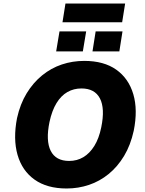

<svg xmlns="http://www.w3.org/2000/svg" viewBox="-20 -1063 827 1094"><path d="M360 11Q248 11 177 -39.5Q106 -90 80 -180.5Q54 -271 77 -390Q95 -471 132 -531.5Q169 -592 220 -633.5Q271 -675 332 -695.5Q393 -716 460 -716Q572 -716 642.5 -666Q713 -616 739.5 -526.5Q766 -437 742 -318Q724 -236 687 -174.5Q650 -113 599 -71.5Q548 -30 487 -9.5Q426 11 360 11ZM374 -146Q419 -146 455 -167.5Q491 -189 517.5 -231.5Q544 -274 557 -338Q579 -445 549.5 -502Q520 -559 444 -559Q400 -559 364 -538.5Q328 -518 302 -475.5Q276 -433 262 -368Q240 -261 269 -203.5Q298 -146 374 -146ZM336 -936 353 -1043H693L676 -936ZM300 -770 319 -884H471L452 -770ZM507 -770 525 -884H678L660 -770Z"/></svg>

Font: Nunito Sans 7pt SemiCondensed Black
Style: Italic
Weight: 900
Width: 4
Italic angle: -9°
Designer: Vernon Adams
Foundry: Vernon Adams
Version: Version 3.101;gftools[0.9.27]